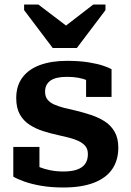

<svg xmlns="http://www.w3.org/2000/svg" viewBox="-20 -820 581 852"><path d="M214 -607H321L448 -775V-800H394L232 -675L312 -677L150 -800H87V-775ZM370 -136Q370 -158 359 -171.5Q348 -185 329 -194Q310 -203 286.5 -209Q263 -215 236 -221Q203 -228 170.5 -238.5Q138 -249 111 -266.5Q84 -284 68 -312.5Q52 -341 52 -385Q52 -439 79.5 -476Q107 -513 157.5 -531.5Q208 -550 277 -550Q332 -550 372.5 -543.5Q413 -537 439 -528Q465 -519 475 -513V-390H362V-489Q375 -490 383 -486.5Q391 -483 394.5 -476.5Q398 -470 398.5 -462Q399 -454 397 -445Q385 -456 367 -463.5Q349 -471 327 -475Q305 -479 277 -479Q227 -479 203.5 -462Q180 -445 180 -413Q180 -392 190.5 -378.5Q201 -365 220 -356.5Q239 -348 264 -341.5Q289 -335 317 -329Q350 -321 383.5 -310Q417 -299 444.5 -281.5Q472 -264 488.5 -235.5Q505 -207 505 -165Q505 -109 478 -69.5Q451 -30 396.5 -9Q342 12 261 12Q207 12 163.5 4.5Q120 -3 89 -14Q58 -25 39 -36V-168H155V-37Q138 -44 128 -53Q118 -62 114.5 -71Q111 -80 112.5 -87.5Q114 -95 120 -98Q134 -87 155 -78.5Q176 -70 203 -64.5Q230 -59 262 -59Q298 -59 322 -67.5Q346 -76 358 -93Q370 -110 370 -136Z"/></svg>

Font: Roboto Serif 20pt SemiBold
Style: Regular
Weight: 600
Version: Version 1.008